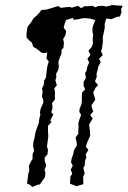

<svg xmlns="http://www.w3.org/2000/svg" viewBox="-20 -728 506 760"><path d="M108 12 99 4 87 -2 90 -24 92 -40 96 -54 94 -71 101 -86 109 -100V-117L115 -132L111 -149L112 -165L117 -184L119 -197L122 -210L133 -239L136 -260L140 -274L138 -282L141 -298L151 -320L152 -330L146 -346L149 -366L146 -378L153 -392L155 -410L162 -421L164 -441L166 -457L168 -468L173 -485L164 -496L167 -520L153 -518L145 -519L129 -532L122 -537L112 -542L106 -560L100 -564L85 -579V-595L89 -622L102 -638L113 -656L126 -667L138 -680L143 -688L163 -690L181 -695L210 -704L221 -697L246 -700H261L262 -697L289 -705L301 -696L316 -704L323 -703L346 -705L358 -699L368 -704L387 -705L401 -702L424 -708L436 -707L466 -705L459 -692L461 -680L455 -663L442 -661L421 -652L401 -655L394 -633L395 -621L392 -604L387 -583V-561L384 -538L380 -524L387 -510L372 -495L379 -483L369 -464L367 -453L362 -436L363 -424L356 -406L368 -391L358 -380L349 -362L355 -342L357 -333L342 -311L345 -298L349 -287L337 -272L347 -259L333 -236L334 -224L336 -210L337 -191L325 -164L320 -147L330 -134L319 -117L322 -106L317 -92L315 -72L310 -64L315 -41L309 -28L310 1L282 9L270 4L257 -1L259 -30L266 -40L260 -57L268 -72L261 -86L264 -102L270 -118L273 -134L284 -152L283 -167L279 -183L290 -199V-215L291 -228L290 -240L294 -254L301 -274L294 -285L295 -297L302 -314L304 -326V-347L305 -362L317 -374L311 -388V-404L320 -419L317 -439L323 -449L325 -462L333 -481L326 -495L338 -511L330 -527L343 -542L348 -556L347 -576L349 -591L346 -601V-617L349 -628L357 -648L340 -654L322 -656H308L286 -651L271 -650L269 -657L242 -649L236 -635L232 -618L242 -605L239 -589L230 -573L233 -559L231 -538L224 -532L223 -515L217 -501L211 -483L213 -463L210 -450L202 -436L203 -420L199 -411L205 -391L195 -378L198 -361L197 -345L198 -335L186 -320L188 -301L183 -283L191 -275L179 -251L184 -245L170 -230V-210L171 -191V-185L168 -164L166 -147L170 -135L168 -117L157 -105V-92L163 -72L156 -56L160 -45L158 -27L138 2L130 3Z"/></svg>

Font: Winky Rough Light
Style: Italic
Weight: 300
Italic angle: -8.97852°
Designer: Simon Atzbach
Foundry: typofactur
Version: Version 1.206; ttfautohint (v1.8.4.7-5d5b)